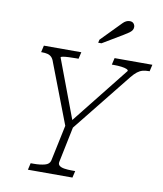

<svg xmlns="http://www.w3.org/2000/svg" viewBox="-99 -1011 927 1091"><g transform="rotate(10 365.0 -466.0)"><path d="M137 0 146 -39H164Q200 -39 227 -46Q254 -53 259 -75L305 -293L308 -269L171 -626Q165 -645 155.5 -654.5Q146 -664 132.5 -667.5Q119 -671 100 -671H95L104 -710H320L311 -671H297Q274 -671 254 -670Q234 -669 222 -667Q210 -665 209 -661L345 -299L311 -290L598 -651Q599 -657 588.5 -661.5Q578 -666 558.5 -668.5Q539 -671 516 -671H503L512 -710H730L721 -671H715Q697 -671 681.5 -667Q666 -663 651 -651.5Q636 -640 619 -619L337 -267L350 -293L305 -75Q302 -61 311.5 -53Q321 -45 340.5 -42Q360 -39 384 -39H403L394 0ZM499 -890Q512 -903 521 -912.5Q530 -922 540 -927Q550 -932 561 -932Q576 -932 583.5 -923Q591 -914 591 -903Q591 -892 585.5 -884Q580 -876 569 -868Q558 -860 541 -850L424 -780H405L409 -798Z"/></g></svg>

Font: Roboto Serif Thin
Style: Italic
Weight: 250
Italic angle: -10°
Version: Version 1.007